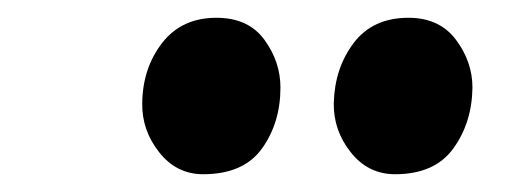

<svg xmlns="http://www.w3.org/2000/svg" viewBox="-20 -807 574 216"><path d="M208.5 -611Q178.5 -611 159 -635.8Q139.5 -660.5 140 -691Q140.5 -730.5 162.5 -758.8Q184.5 -787 223.5 -787Q259.5 -787 277.5 -762.2Q295.5 -737.5 295.5 -708.5Q295.5 -669 274.8 -640Q254 -611 208.5 -611ZM424.5 -611Q394 -611 374.5 -635.8Q355 -660.5 355.5 -691Q356.5 -730.5 378 -758.8Q399.5 -787 439.5 -787Q474.5 -787 493 -762.2Q511.5 -737.5 511.5 -708.5Q511 -669 490 -640Q469 -611 424.5 -611Z"/></svg>

Font: Merriweather 48pt Black
Style: Italic
Weight: 900
Italic angle: -7.8°
Version: Version 2.101